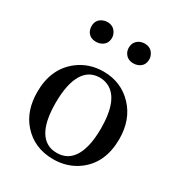

<svg xmlns="http://www.w3.org/2000/svg" viewBox="-187 -913 983 1054"><g transform="rotate(30 304.5 -386.0)"><path d="M304.7 14.6Q183.6 14.6 109.4 -70.3Q44.9 -144.5 44.9 -262.7Q44.9 -410.2 145.5 -488.3Q214.8 -541 304.7 -541Q418 -541 492.2 -461.9Q564.5 -384.8 564.5 -262.7Q564.5 -111.3 461.9 -35.2Q393.6 14.6 304.7 14.6ZM304.7 -25.4Q405.3 -25.4 436.5 -149.4Q448.2 -198.2 448.2 -261.7Q448.2 -447.3 357.4 -490.2Q333 -502 304.7 -502Q201.2 -502 171.9 -368.2Q162.1 -321.3 162.1 -261.7Q162.1 -54.7 273.4 -28.3Q289.1 -25.4 304.7 -25.4ZM422.9 -661.1Q382.8 -661.1 365.2 -694.3Q358.4 -708 358.4 -723.6Q358.4 -763.7 394.5 -781.2Q409.2 -787.1 422.9 -787.1Q464.8 -787.1 481.4 -752Q488.3 -738.3 488.3 -723.6Q488.3 -681.6 450.2 -666Q436.5 -661.1 422.9 -661.1ZM186.5 -661.1Q142.6 -661.1 127 -697.3Q122.1 -710 122.1 -723.6Q122.1 -765.6 159.2 -781.2Q172.9 -787.1 186.5 -787.1Q226.6 -787.1 244.1 -753.9Q252 -739.3 252 -723.6Q252 -681.6 212.9 -666Q200.2 -661.1 186.5 -661.1Z"/></g></svg>

Font: GenYoMin JP SemiBold
Style: Regular
Weight: 600
Version: Version 1.001;PS 1;hotconv 16.6.51;makeotf.lib2.5.65220 DEVE